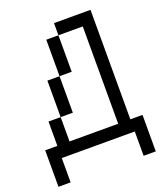

<svg xmlns="http://www.w3.org/2000/svg" viewBox="-139 -714 778 927"><g transform="rotate(-20 250.0 -250.0)"><path d="M437.5 -62.5H500V125H437.5V0H62.5V125H0V-62.5H62.5V-187.5H125V-62.5H375V-562.5H250V-625H437.5ZM125 -375H187.5V-187.5H125ZM187.5 -562.5H250V-375H187.5Z"/></g></svg>

Font: 寒蝉点阵体 16px
Style: Regular
Weight: 400
Designer: Designed by Warren2060
Foundry: ChillType
Version: Version 1.000